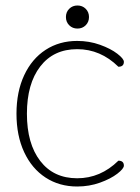

<svg xmlns="http://www.w3.org/2000/svg" viewBox="-20 -669 511 699"><path d="M40 -255Q40 -335 68 -395Q96 -455 146 -487.5Q196 -520 261 -520Q305 -520 344 -506Q383 -492 407 -473.5Q431 -455 431 -444Q431 -426 411 -426Q346 -490 261 -490Q175 -490 126.5 -427Q78 -364 78 -255Q78 -146 126.5 -83Q175 -20 261 -20Q346 -20 411 -84Q431 -84 431 -66Q431 -55 407 -36.5Q383 -18 344 -4Q305 10 261 10Q196 10 146 -22.5Q96 -55 68 -115Q40 -175 40 -255ZM220 -607Q220 -625 232 -637Q244 -649 262 -649Q280 -649 292 -637Q304 -625 304 -607Q304 -589 292 -577Q280 -565 262 -565Q244 -565 232 -577Q220 -589 220 -607Z"/></svg>

Font: Thasadith
Style: Regular
Weight: 400
Designer: Cadson Demak Co.,Ltd.
Foundry: Cadson Demak Co.,Ltd.
Version: Version 1.000; ttfautohint (v1.6)